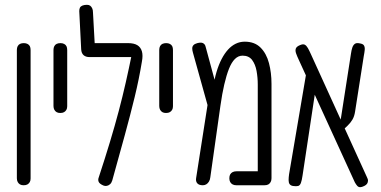

<svg xmlns="http://www.w3.org/2000/svg" viewBox="-20 -759 1582 797"><path d="M78 10Q69 10 63 6.5Q57 3 53.5 -3.5Q50 -10 50 -19V-552Q50 -561 53.5 -567.5Q57 -574 63.5 -577Q70 -580 79 -580Q88 -580 94.5 -576.5Q101 -573 104 -567Q107 -561 107 -551V-18Q107 -9 103.5 -3Q100 3 94 6.5Q88 10 78 10Z M230 -290Q221 -290 215 -293.5Q209 -297 205.5 -303.5Q202 -310 202 -319V-552Q202 -561 205.5 -567.5Q209 -574 215.5 -577Q222 -580 231 -580Q240 -580 246.5 -576.5Q253 -573 256 -567Q259 -561 259 -551V-318Q259 -309 255.5 -303Q252 -297 246 -293.5Q240 -290 230 -290Z M409 11Q393 4 389.5 -4.5Q386 -13 390 -23Q416 -102 436.5 -170Q457 -238 473 -298.5Q489 -359 502 -416.5Q515 -474 527 -533L569 -503Q557 -430 539 -356Q521 -282 498 -198Q475 -114 446 -10Q443 0 437 5.5Q431 11 423.5 12.5Q416 14 409 11ZM569 -503 527 -522H352Q336 -522 327 -530Q318 -538 317 -554L309 -713Q309 -722 312 -727.5Q315 -733 322.5 -736Q330 -739 341 -739Q349 -739 354 -735.5Q359 -732 362.5 -725Q366 -718 366 -707L373 -580H511Q536 -580 550 -571.5Q564 -563 569 -546Q574 -529 569 -503Z M669 -290Q660 -290 654 -293.5Q648 -297 644.5 -303.5Q641 -310 641 -319V-552Q641 -561 644.5 -567.5Q648 -574 654.5 -577Q661 -580 670 -580Q679 -580 685.5 -576.5Q692 -573 695 -567Q698 -561 698 -551V-318Q698 -309 694.5 -303Q691 -297 685 -293.5Q679 -290 669 -290Z M1107 -411V-19Q1107 -10 1103.5 -3.5Q1100 3 1094 6.5Q1088 10 1078 10H961Q952 10 945.5 6.5Q939 3 935.5 -3.5Q932 -10 932 -19Q932 -29 935.5 -35Q939 -41 945.5 -44.5Q952 -48 962 -48H1050V-408Q1050 -437 1045 -464.5Q1040 -492 1026.5 -510Q1013 -528 987 -528Q969 -528 955 -514Q941 -500 930.5 -473.5Q920 -447 911 -408.5Q902 -370 895 -320L853 -23Q852 -13 847.5 -5.5Q843 2 836.5 6Q830 10 822 10Q806 10 799 2Q792 -6 794 -19L853 -397L865 -395Q870 -431 879 -461Q888 -491 900 -514Q912 -537 926.5 -553Q941 -569 958.5 -577.5Q976 -586 996 -586Q1037 -586 1061.5 -561.5Q1086 -537 1096.5 -497Q1107 -457 1107 -411ZM842 -321 781 -540Q778 -550 778 -558Q778 -566 783 -571.5Q788 -577 799 -580Q815 -584 822.5 -580Q830 -576 832.5 -568.5Q835 -561 836 -556L884 -379Z M1492 13Q1482 18 1475 18Q1468 18 1463 12.5Q1458 7 1453 -2L1221 -509Q1213 -526 1209 -537.5Q1205 -549 1208 -557.5Q1211 -566 1226 -572Q1238 -577 1245 -573.5Q1252 -570 1258 -559.5Q1264 -549 1272 -531L1503 -24Q1508 -15 1507.5 -8Q1507 -1 1503.5 4Q1500 9 1492 13ZM1196 13Q1186 11 1182 5Q1178 -1 1178 -11.5Q1178 -22 1180 -36L1250 -448L1297 -435L1236 -31Q1233 -10 1229 0.5Q1225 11 1217.5 13Q1210 15 1196 13ZM1397 -213 1388 -222 1437 -537Q1439 -551 1442.5 -561.5Q1446 -572 1453 -577Q1460 -582 1473 -579Q1487 -577 1491 -570Q1495 -563 1494 -552Q1493 -541 1490 -526L1454 -296Q1451 -276 1443 -262.5Q1435 -249 1423.5 -238Q1412 -227 1397 -213Z"/></svg>

Font: Fredoka Condensed Light
Style: Regular
Weight: 300
Width: 3
Designer: Ben Nathan
Foundry: Milena B. Brandão, Ben Nathan
Version: Version 2.001